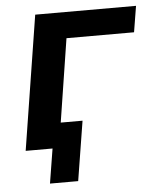

<svg xmlns="http://www.w3.org/2000/svg" viewBox="-48 -547 587 719"><g transform="rotate(-5 245.0 -187.5)"><path d="M31 0 111 -505H490L474 -407H220L171 -94H253L217 130H111L132 0Z"/></g></svg>

Font: Mulish
Style: Bold Italic
Weight: 700
Italic angle: -9°
Designer: Vernon Adams
Foundry: Vernon Adams
Version: Version 3.603; ttfautohint (v1.8.3)